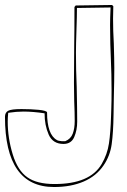

<svg xmlns="http://www.w3.org/2000/svg" viewBox="-25 -737 508 771"><path d="M432 -563Q434 -497 434 -464Q434 -420 432 -340L431 -277Q430 -205 423.5 -158Q417 -111 391 -73Q362 -30 311 -8Q260 14 192 14Q-5 14 -5 -268Q-5 -285 7.5 -292Q20 -299 61 -299Q99 -299 130 -296Q161 -293 164 -286Q164 -197 203 -175Q207 -172 213 -171.5Q219 -171 223 -170H237Q259 -179 267 -200Q275 -221 275 -251Q275 -282 273 -332L272 -404L273 -557Q274 -608 274 -709L279 -715L425 -717L430 -712L429 -662Q429 -613 432 -563ZM423 -373Q423 -439 420 -505Q419 -527 418 -560Q417 -593 417 -637Q417 -661 419 -707L284 -705Q284 -674 282 -616Q280 -556 280 -526Q280 -457 283 -388Q285 -296 285 -249Q285 -214 273 -186.5Q261 -159 230 -159Q187 -159 170.5 -196.5Q154 -234 154 -282Q107 -289 69 -289Q41 -289 8 -284Q6 -264 6 -249Q6 -183 26 -117.5Q46 -52 85 -25Q123 2 194 2Q336 2 383 -78Q406 -117 412.5 -161Q419 -205 421 -272L422 -304Q423 -327 423 -373Z"/></svg>

Font: Londrina Outline
Style: Regular
Weight: 400
Designer: Marcelo Magalhaes
Foundry: Marcelo Magalhães
Version: Version 1.002